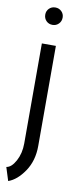

<svg xmlns="http://www.w3.org/2000/svg" viewBox="-148 -807 480 1120"><g transform="rotate(10 92.0 -247.5)"><path d="M43 -549.8H126V43Q126 130.4 83.3 193.6Q40.5 256.8 -11.2 274.9L-36.1 195.8Q-5.9 191.9 18.6 146.5Q43 101.1 43 43ZM33.2 -719.2Q33.2 -740.7 47.9 -755.4Q62.5 -770 85 -770Q106.4 -770 121.3 -755.4Q136.2 -740.7 136.2 -719.2Q136.2 -696.8 121.3 -681.9Q106.4 -667 85 -667Q62.5 -667 47.9 -681.9Q33.2 -696.8 33.2 -719.2Z"/></g></svg>

Font: Junction Regular
Style: Regular
Weight: 500
Designer: Caroline Hadilaksono
Foundry: Caroline Hadilaksono
Version: Version 1.056